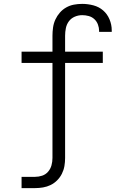

<svg xmlns="http://www.w3.org/2000/svg" viewBox="-20 -763 640 988"><path d="M91 205V147H160Q179 147 197 141Q215 135 227.5 120.5Q240 106 245 87.5Q250 69 250 50V-439H91V-497H250V-579Q250 -600 253 -621.5Q256 -643 265 -662.5Q274 -682 288 -698Q302 -714 320.5 -724.5Q339 -735 360 -739Q381 -743 403 -743Q432 -743 460.5 -735.5Q489 -728 510.5 -709.5Q532 -691 543.5 -663.5Q555 -636 555 -607Q555 -605 555 -603Q555 -601 555 -599H490Q490 -600 490 -601Q490 -602 490 -604Q490 -620 484 -636.5Q478 -653 465.5 -664.5Q453 -676 436.5 -680.5Q420 -685 403 -685Q383 -685 364.5 -677Q346 -669 334.5 -653.5Q323 -638 319 -618.5Q315 -599 315 -579V-497H509V-439H315V50Q315 71 311.5 91.5Q308 112 298.5 131Q289 150 274 165Q259 180 240.5 189Q222 198 201.5 201.5Q181 205 160 205Z"/></svg>

Font: Iosevka Curly Light Extended
Style: Regular
Weight: 300
Width: 7
Monospace: yes
Designer: Belleve Invis
Foundry: Belleve Invis
Version: Version 11.1.0; ttfautohint (v1.8.3)